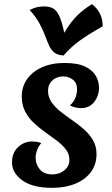

<svg xmlns="http://www.w3.org/2000/svg" viewBox="-20 -887 542 927"><path d="M232 20Q138 20 88 -16Q38 -52 38 -103Q38 -149 67 -176.5Q96 -204 136 -204Q145 -204 156.5 -202.5Q168 -201 179 -196Q166 -181 159 -162Q152 -143 152 -125Q152 -94 172 -69.5Q192 -45 234 -45Q253 -45 271.5 -53Q290 -61 302.5 -76.5Q315 -92 315 -116Q315 -143 298.5 -165Q282 -187 255.5 -207Q229 -227 200 -247.5Q171 -268 144.5 -292.5Q118 -317 101.5 -348.5Q85 -380 85 -421Q85 -468 110.5 -504.5Q136 -541 182.5 -562Q229 -583 292 -583Q355 -583 391 -565.5Q427 -548 442.5 -521Q458 -494 458 -463Q458 -425 435 -395Q412 -365 371 -365Q357 -365 343 -368.5Q329 -372 318 -378Q338 -397 345 -417Q352 -437 352 -456Q352 -487 331.5 -502.5Q311 -518 285 -518Q267 -518 250.5 -510.5Q234 -503 223 -487.5Q212 -472 212 -448Q212 -418 229 -393.5Q246 -369 272.5 -348Q299 -327 329 -306.5Q359 -286 385.5 -262.5Q412 -239 429 -210Q446 -181 446 -143Q446 -93 419 -56.5Q392 -20 343.5 0Q295 20 232 20ZM424 -867Q431 -862 443 -849.5Q455 -837 465 -815.5Q475 -794 476 -760Q406 -721 362.5 -689Q319 -657 287 -619Q258 -621 242.5 -633Q227 -645 217.5 -666Q208 -687 198 -714Q188 -741 171 -773Q154 -805 123 -839Q146 -850 162.5 -853Q179 -856 195 -856Q229 -856 247.5 -838Q266 -820 279 -774.5Q292 -729 306 -646L271 -696Q289 -728 308 -757Q327 -786 354.5 -813.5Q382 -841 424 -867Z"/></svg>

Font: Merienda
Style: Bold
Weight: 700
Designer: Eduardo Rodriguez Tunni
Foundry: Eduardo Rodriguez Tunni
Version: Version 2.001